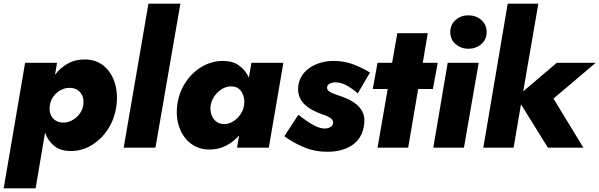

<svg xmlns="http://www.w3.org/2000/svg" viewBox="-34 -800 3247 1040"><path d="M417 -231Q413 -204 396 -182Q379 -160 355 -147.5Q331 -135 305 -136Q269 -138 249.5 -163.5Q230 -189 236 -229Q240 -257 256.5 -279Q273 -301 297 -313Q321 -325 345 -324Q383 -323 403 -296.5Q423 -270 417 -231ZM597 -230Q605 -299 586.5 -355Q568 -411 526.5 -444.5Q485 -478 424 -478Q373 -478 333 -455.5Q293 -433 264 -395L275 -460H102L-14 220H159L210 -82Q225 -38 259 -10Q293 18 350 18Q411 18 464 -14.5Q517 -47 552.5 -103Q588 -159 597 -230Z M770 -780 636 0H808L943 -780Z M1107 -230Q1112 -257 1128.5 -280.5Q1145 -304 1169.5 -318.5Q1194 -333 1221 -332Q1258 -331 1276 -300Q1294 -269 1288 -230Q1284 -202 1267 -178.5Q1250 -155 1226.5 -141Q1203 -127 1178 -128Q1139 -130 1120 -161Q1101 -192 1107 -230ZM926 -230Q918 -164 937.5 -109.5Q957 -55 999.5 -22.5Q1042 10 1102 10Q1149 10 1189.5 -10.5Q1230 -31 1261 -66L1250 0H1422L1501 -460H1328L1314 -380Q1295 -421 1260.5 -445.5Q1226 -470 1173 -470Q1113 -470 1060 -439Q1007 -408 971 -353.5Q935 -299 926 -230Z M1582 -178 1506 -62Q1557 -25 1616 -1Q1675 23 1745 22Q1825 21 1877.5 -16.5Q1930 -54 1939 -129Q1943 -168 1929 -195Q1915 -222 1889.5 -240.5Q1864 -259 1833 -271Q1813 -279 1789.5 -286.5Q1766 -294 1750.5 -304Q1735 -314 1738 -330Q1740 -341 1753 -347.5Q1766 -354 1783 -354Q1814 -354 1845 -336.5Q1876 -319 1904 -294L1970 -407Q1928 -433 1879 -451.5Q1830 -470 1773 -470Q1725 -470 1684 -454Q1643 -438 1615.5 -408.5Q1588 -379 1582 -337Q1577 -297 1591 -268.5Q1605 -240 1631.5 -221Q1658 -202 1690 -189Q1709 -182 1728 -175Q1747 -168 1759.5 -158Q1772 -148 1770 -132Q1769 -120 1757 -112.5Q1745 -105 1730 -104Q1700 -102 1663 -123Q1626 -144 1582 -178Z M2118 -620 2090 -460H2011L1985 -318H2066L2011 0H2177L2231 -318H2311L2337 -460H2256L2283 -620Z M2391 -460 2313 0H2479L2559 -460ZM2405 -626Q2405 -586 2434 -561Q2463 -536 2503 -536Q2544 -536 2573 -561Q2602 -586 2602 -626Q2602 -667 2573 -692Q2544 -717 2503 -717Q2463 -717 2434 -692Q2405 -667 2405 -626Z M2982 -460 2800 -305 2882 -780H2716L2584 0H2748L2788 -235L2934 0H3126L2964 -266L3193 -460Z"/></svg>

Font: Jost* 800 Heavy Italic
Style: Italic
Weight: 800
Italic angle: -10°
Version: Version 3.200; ttfautohint (v0.97) -l 8 -r 50 -G 200 -x 14 -